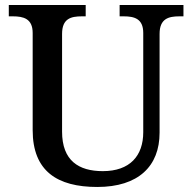

<svg xmlns="http://www.w3.org/2000/svg" viewBox="-20 -734 765 764"><path d="M367 10C531 10 615 -73 615 -206V-599C615 -660 651 -669 694 -669H710V-714H456V-669H472C514 -669 550 -660 550 -603V-208C550 -114 497 -53 389 -53C293 -53 227 -95 227 -210V-599C227 -660 262 -669 306 -669H321V-714H15V-669H31C73 -669 110 -660 110 -603V-216C110 -53 208 10 367 10Z"/></svg>

Font: Noto Serif Gurmukhi Medium
Style: Regular
Weight: 500
Designer: Vaibhav Singh and the Monotype Design Team
Foundry: Monotype Imaging Inc.
Version: Version 2.004